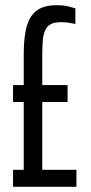

<svg xmlns="http://www.w3.org/2000/svg" viewBox="-20 -716 350 736"><path d="M30 0V-65H71V-325H30V-390H71V-507Q71 -560 78 -596Q85 -632 100 -654Q115 -676 139 -686Q163 -696 196 -696Q224 -696 241.5 -691.5Q259 -687 269 -684V-624Q264 -625 256.5 -626.5Q249 -628 238.5 -629.5Q228 -631 213 -631Q188 -631 174 -623Q160 -615 153 -599.5Q146 -584 144 -560.5Q142 -537 142 -508V-390H239V-325H142V-65H273V0Z"/></svg>

Font: Saira UltraCondensed Medium
Style: Regular
Weight: 500
Width: 1
Designer: Hector Gatti with collaboration of the Omnibus-Type team
Foundry: Omnibus-Type
Version: Version 1.101